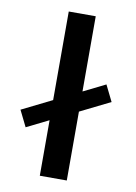

<svg xmlns="http://www.w3.org/2000/svg" viewBox="-81 -753 569 806"><g transform="rotate(10 203.5 -350.0)"><path d="M52 -190 18 -259 355 -426 389 -357ZM146 0V-700H261V0Z"/></g></svg>

Font: Space Grotesk SemiBold
Style: Regular
Weight: 600
Designer: Florian Karsten
Foundry: Florian Karsten
Version: Version 2.000